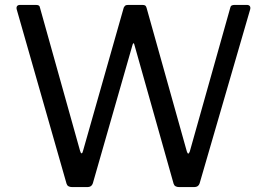

<svg xmlns="http://www.w3.org/2000/svg" viewBox="-20 -762 1085 782"><path d="M985 -742Q994 -742 997.5 -737Q1001 -732 999 -724L793 -15Q788 0 771 0H710Q691 0 687 -14L527 -581Q526 -586 524 -586Q522 -586 520 -580L358 -15Q353 0 336 0H274Q255 0 251 -14L48 -724Q46 -732 49.5 -737Q53 -742 62 -742H126Q134 -742 138 -739.5Q142 -737 143 -730L306 -148Q309 -137 312.5 -137.5Q316 -138 318 -147L484 -731Q486 -735 489.5 -738.5Q493 -742 502 -742H559Q568 -742 571.5 -739.5Q575 -737 577 -730L741 -145Q744 -136 747 -136.5Q750 -137 753 -145L918 -731Q919 -737 923.5 -739.5Q928 -742 935 -742H985Z"/></svg>

Font: Libre Franklin
Style: Regular
Weight: 400
Designer: Pablo Impallari, Rodrigo Fuenzalida, Nhung Nguyen
Foundry: Impallari Type
Version: Version 3.000